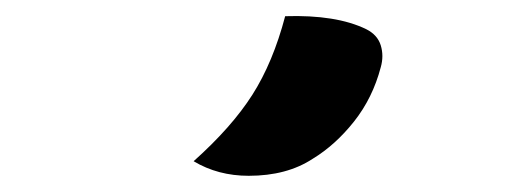

<svg xmlns="http://www.w3.org/2000/svg" viewBox="-20 -832 640 237"><path d="M332 -812Q395 -814 432 -796Q446 -789 450 -776Q454 -763 450 -749Q440 -711 417 -682Q394 -653 366 -636Q334 -615 287 -615Q249 -615 219 -633Q266 -675 291.5 -715Q317 -755 332 -812Z"/></svg>

Font: Recursive Sn Csl St
Style: Bold
Weight: 700
Version: Version 1.079;hotconv 1.0.112;makeotfexe 2.5.65598; ttfautoh